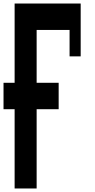

<svg xmlns="http://www.w3.org/2000/svg" viewBox="-20 -1050 540 1090"><path d="M438 -1030V-730H375V-880H188V-580H313V-430H188V20H63V-430H0V-580H63V-1030Z"/></svg>

Font: 2P VHS
Style: Regular
Weight: 400
Designer: CodeMan38
Foundry: CodeMan38
Version: Version 3.000